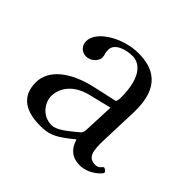

<svg xmlns="http://www.w3.org/2000/svg" viewBox="-113 -545 681 681"><g transform="rotate(45 227.0 -204.5)"><path d="M288 -46C294 -26 309 10 360 10C407 10 441 -28 441 -33C441 -40 431 -46 427 -46C421 -46 418 -30 398 -30C361 -30 356 -60 358 -115L363 -257C368 -391 297 -419 227 -419C149 -419 65 -369 65 -318C65 -295 81 -279 103 -279C131 -279 147 -304 147 -316C147 -323 146 -329 144 -333C143 -336 142 -342 142 -352C142 -382 183 -397 219 -397C251 -397 294 -371 294 -263C294 -256 292 -243 289 -242L199 -222C106 -201 42 -153 42 -88C42 -15 94 10 161 10C205 10 225 1 267 -31L286 -46ZM293 -212 288 -95C288 -83 283 -77 275 -71C250 -51 216 -20 189 -20C141 -20 115 -62 115 -92C115 -130 140 -175 211 -192Z"/></g></svg>

Font: Libertinus Serif Display
Style: Regular
Weight: 400
Designer: Philipp H. Poll, Khaled Hosny
Foundry: Caleb Maclennan
Version: Version 7.050;RELEASE